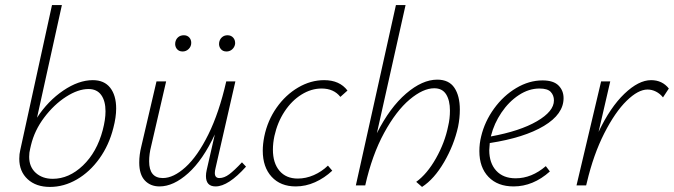

<svg xmlns="http://www.w3.org/2000/svg" viewBox="-20 -731 2657 757"><path d="M438 -303Q438 -269 427 -227Q410 -159 372 -106Q334 -53 283 -23.5Q232 6 177 6Q122 6 89 -24.5Q56 -55 56 -105Q56 -124 60 -140L185 -711H224L126 -267Q169 -333 229.5 -374Q290 -415 346 -415Q391 -415 414.5 -385Q438 -355 438 -303ZM396 -292Q396 -333 379 -356.5Q362 -380 329 -380Q288 -380 240.5 -349.5Q193 -319 154.5 -268Q116 -217 102 -158L99 -145Q95 -130 95 -113Q95 -73 121 -49.5Q147 -26 188 -26Q252 -26 307 -78.5Q362 -131 385 -218Q396 -260 396 -292Z M950 -74Q880 4 830 4Q792 4 792 -37Q792 -48 795 -61L827 -201Q780 -100 722 -48Q664 4 609 4Q573 4 551 -19.5Q529 -43 529 -90Q529 -121 537 -153L597 -410H635L576 -155Q568 -124 568 -95Q568 -29 622 -29Q664 -29 711.5 -72Q759 -115 801.5 -201Q844 -287 872 -410H908L830 -69Q827 -57 827 -49Q827 -29 845 -29Q864 -29 884 -44Q904 -59 934 -91ZM671 -563Q673 -576 682 -584Q691 -592 705 -592Q718 -592 726 -583.5Q734 -575 734 -562Q734 -548 724 -538Q714 -528 700 -528Q685 -528 677 -538.5Q669 -549 671 -563ZM844 -563Q846 -576 855 -584Q864 -592 877 -592Q891 -592 899.5 -582.5Q908 -573 907 -558Q905 -545 895.5 -536.5Q886 -528 873 -528Q858 -528 850 -538.5Q842 -549 844 -563Z M1248 -382Q1207 -382 1168.5 -358Q1130 -334 1102 -291.5Q1074 -249 1062 -195Q1056 -167 1056 -141Q1056 -88 1082 -57.5Q1108 -27 1154 -27Q1186 -27 1217 -40.5Q1248 -54 1273 -78L1290 -58Q1259 -29 1222 -12.5Q1185 4 1146 4Q1086 4 1051 -34Q1016 -72 1016 -137Q1016 -163 1022 -193Q1035 -256 1070.5 -306.5Q1106 -357 1155.5 -386Q1205 -415 1258 -415Q1319 -415 1350 -374L1322 -349Q1296 -382 1248 -382Z M1793 -299Q1793 -265 1786 -231Q1770 -159 1731 -92Q1692 -25 1644 6L1621 -14Q1664 -45 1699 -107Q1734 -169 1747 -234Q1754 -263 1754 -295Q1754 -335 1739 -359Q1724 -383 1692 -383Q1648 -383 1595 -338.5Q1542 -294 1494.5 -207Q1447 -120 1420 0H1383L1541 -711H1579L1466 -206Q1517 -307 1581 -362Q1645 -417 1704 -417Q1750 -417 1771.5 -385Q1793 -353 1793 -299Z M2202 -344Q2202 -281 2124.5 -234.5Q2047 -188 1911 -167Q1909 -147 1909 -139Q1909 -88 1936.5 -58Q1964 -28 2013 -28Q2076 -28 2132 -76L2148 -55Q2082 4 2005 4Q1942 4 1906 -33.5Q1870 -71 1870 -135Q1870 -165 1877 -193Q1891 -252 1928 -303Q1965 -354 2015.5 -384Q2066 -414 2119 -414Q2162 -414 2182 -394Q2202 -374 2202 -344ZM2107 -382Q2065 -382 2025.5 -356Q1986 -330 1957 -287Q1928 -244 1916 -196Q1916 -194 1915 -193Q2030 -214 2097 -253Q2164 -292 2164 -335Q2164 -355 2151.5 -368.5Q2139 -382 2107 -382Z M2617 -382 2594 -347Q2582 -362 2566 -370Q2550 -378 2533 -378Q2496 -378 2450.5 -333.5Q2405 -289 2362.5 -205.5Q2320 -122 2294 -12L2291 0H2253L2350 -410H2386L2340 -211Q2386 -308 2442 -361.5Q2498 -415 2547 -415Q2591 -415 2617 -382Z"/></svg>

Font: Ysabeau Light
Style: Italic
Weight: 300
Italic angle: -12°
Designer: Christian Thalmann (Catharsis Fonts)
Version: Version 0.003